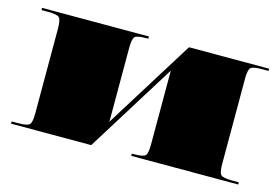

<svg xmlns="http://www.w3.org/2000/svg" viewBox="-68 -592 1062 728"><g transform="rotate(15 463.5 -227.5)"><path d="M17.5 -454.5H437.1V-445.8H428.3Q392.9 -445.8 384.4 -437.3Q375.9 -428.8 375.9 -393.4V-103.6L594.4 -454.5H909.1V-445.8H882.9Q847.5 -445.8 838.9 -437.3Q830.4 -428.8 830.4 -393.4V-61.2Q830.4 -25.8 838.9 -17.3Q847.5 -8.7 882.9 -8.7H909.1V0H489.5V-8.7H498.3Q533.7 -8.7 542.2 -17.3Q550.7 -25.8 550.7 -61.2V-351L332.2 0H17.5V-8.7H43.7Q79.1 -8.7 87.6 -17.3Q96.2 -25.8 96.2 -61.2V-393.4Q96.2 -428.8 87.6 -437.3Q79.1 -445.8 43.7 -445.8H17.5Z"/></g></svg>

Font: FoglihtenBlackPcs
Style: BlackPcs
Weight: 900
Version: Version 0.75